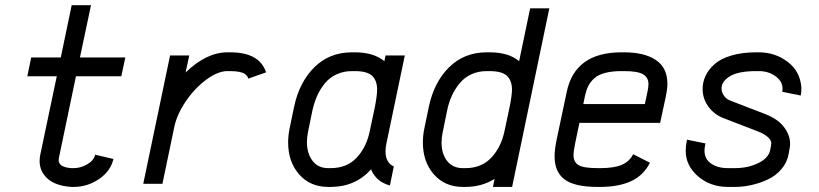

<svg xmlns="http://www.w3.org/2000/svg" viewBox="-20 -716 3189 748"><path d="M267.6 12.2H257.8Q195.8 7.8 165 -20.3Q134.3 -48.3 134.3 -88.9Q134.3 -99.1 136.7 -112.3L201.2 -418.9H86.4L101.6 -492.2H216.8L259.3 -695.8H334.5L291.5 -492.2H468.3L452.6 -418.9H275.9L209 -98.6Q208.5 -96.7 208.5 -92.3Q208.5 -64.5 257.8 -61H267.6Q293.9 -61 319.6 -75.7Q345.2 -90.3 350.6 -113.3L421.9 -96.7Q411.1 -49.3 366 -18.6Q320.8 12.2 267.6 12.2Z M612.8 0H538.1L642.6 -500H717.3L703.1 -433.6Q784.2 -512.2 866.2 -512.2H876.5Q991.2 -512.2 1016.6 -434.1L947.3 -409.7Q945.8 -415 943.1 -418.9Q940.4 -422.9 933.6 -428Q926.8 -433.1 912.4 -436Q897.9 -439 876.5 -439H866.2Q828.6 -439 783.4 -405.5Q738.3 -372.1 703.9 -321.3Q669.4 -270.5 659.2 -222.2Z M1196.8 -284.2 1179.7 -200.7Q1175.8 -179.7 1175.8 -162.6Q1175.8 -118.2 1197.5 -89.6Q1219.2 -61 1258.3 -61H1268.6Q1331.5 -61 1369.9 -102.1Q1408.2 -143.1 1420.9 -207L1440.4 -298.8Q1449.2 -344.7 1449.2 -366.7Q1449.2 -402.3 1429.7 -420.7Q1410.2 -439 1361.8 -439H1351.6Q1318.4 -439 1291 -426.3Q1263.7 -413.6 1245.4 -391.1Q1227.1 -368.7 1215.3 -342Q1203.6 -315.4 1196.8 -284.2ZM1485.4 -157.2Q1481.9 -140.6 1481.9 -126Q1481.9 -82.5 1514.2 -67.4L1499 6.8Q1465.8 -2.9 1448.5 -21.2Q1431.2 -39.6 1425.8 -56.2Q1363.8 12.2 1268.6 12.2H1258.3Q1188.5 12.2 1145.5 -36.6Q1102.5 -85.4 1102.5 -161.6Q1102.5 -187.5 1108.4 -216.3L1125.5 -298.8Q1145.5 -395 1204.3 -453.6Q1263.2 -512.2 1351.6 -512.2H1361.8Q1436 -512.2 1477.5 -477.5L1481.9 -500H1557.1Z M1721.7 -284.2 1704.6 -200.7Q1700.2 -179.7 1700.2 -160.6Q1700.2 -116.2 1722.2 -88.6Q1744.1 -61 1783.2 -61H1793.5Q1855.5 -61 1893.8 -101.6Q1932.1 -142.1 1945.3 -204.6L1965.3 -298.8Q1974.6 -345.2 1974.6 -366.7Q1974.6 -401.9 1955.1 -420.4Q1935.5 -439 1886.7 -439H1876.5Q1842.8 -439 1815.7 -426.3Q1788.6 -413.6 1770.3 -391.1Q1752 -368.7 1740 -342.3Q1728 -315.9 1721.7 -284.2ZM1876.5 -512.2H1886.7Q1961.9 -512.2 2002.4 -477.5L2045.4 -683.6H2120.1L1975.1 12.2H1900.4L1906.7 -19Q1856.4 12.2 1793.5 12.2H1783.2Q1713.4 12.2 1670.4 -36.6Q1627.4 -85.4 1627.4 -161.6Q1627.4 -187.5 1633.3 -216.3L1650.4 -298.8Q1670.4 -395 1729.2 -453.6Q1788.1 -512.2 1876.5 -512.2Z M2411.6 -439H2401.4Q2363.8 -439 2337.2 -431.9Q2310.5 -424.8 2295.2 -410.9Q2279.8 -397 2272 -381.3Q2264.2 -365.7 2259.3 -343.8L2252.4 -310.5H2492.2L2502.4 -358.4Q2506.3 -375.5 2506.3 -388.2Q2506.3 -414.1 2485.4 -426.5Q2464.4 -439 2411.6 -439ZM2308.1 12.2Q2218.8 12.2 2179.7 -16.8Q2140.6 -45.9 2140.6 -106.4Q2140.6 -133.3 2148.4 -171.4L2188 -358.4Q2220.2 -512.2 2401.4 -512.2H2411.6Q2490.2 -512.2 2535.2 -482.2Q2580.1 -452.1 2580.1 -389.2Q2580.1 -369.6 2574.7 -343.8L2551.8 -237.3H2237.3L2220.7 -157.7Q2214.4 -127.4 2214.4 -111.3Q2214.4 -84 2234.4 -72.5Q2254.4 -61 2308.1 -61H2318.4Q2372.1 -61 2402.1 -73.7Q2432.1 -86.4 2446.8 -115.2L2512.2 -82Q2486.3 -31.7 2437.7 -9.8Q2389.2 12.2 2318.4 12.2Z M2936.5 -512.2Q2999.5 -512.2 3048.6 -475.1Q3097.7 -438 3102.1 -374Q3102.1 -356.4 3099.6 -343.8L3027.3 -358.4Q3028.8 -364.3 3028.8 -369.6Q3028.8 -399.4 3001.2 -419.2Q2973.6 -439 2936.5 -439H2926.3Q2856.4 -439 2823.7 -418.9Q2791 -398.9 2791 -371.6Q2791 -356.4 2800.5 -343Q2810.1 -329.6 2824.7 -324.2L2961.4 -271.5Q3010.7 -252.4 3034.4 -220.9Q3058.1 -189.5 3058.1 -155.8Q3058.1 -147.5 3056.6 -140.1L3052.7 -117.7Q3046.9 -83.5 3024.4 -57.1Q3002 -30.8 2970.5 -16.4Q2939 -2 2906.7 5.1Q2874.5 12.2 2843.3 12.2H2815.9Q2747.1 12.2 2699.2 -29.3Q2651.4 -70.8 2651.4 -128.4Q2651.4 -146.5 2656.2 -171.9L2728.5 -157.2Q2724.6 -141.6 2724.6 -128.9Q2724.6 -96.7 2750.2 -78.9Q2775.9 -61 2815.9 -61H2843.3Q2894 -61 2934.1 -80.6Q2974.1 -100.1 2980.5 -131.3L2983.4 -146.5Q2984.9 -153.8 2984.9 -157.7Q2984.9 -170.4 2970.7 -182.6Q2956.5 -194.8 2935.1 -203.1L2798.3 -255.9Q2762.7 -269.5 2740 -300.3Q2717.3 -331.1 2717.3 -369.6Q2717.3 -396 2728.5 -420.2Q2739.7 -444.3 2763.2 -465.6Q2786.6 -486.8 2828.6 -499.5Q2870.6 -512.2 2926.3 -512.2Z"/></svg>

Font: Anka/Coder Condensed
Style: Italic
Weight: 400
Width: 4
Italic angle: -12°
Monospace: yes
Version: Version 001.100